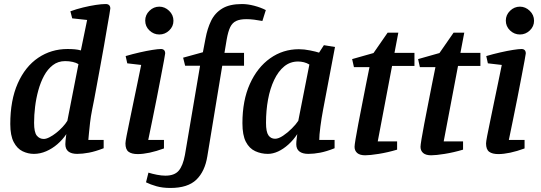

<svg xmlns="http://www.w3.org/2000/svg" viewBox="-20 -754 2680 952"><path d="M148 9Q119 9 92 -4Q65 -17 48 -49.5Q31 -82 31 -139Q31 -257 68 -340.5Q105 -424 169.5 -467.5Q234 -511 315 -511Q335 -511 351 -509.5Q367 -508 381 -504L412 -655L338 -663L329 -698Q359 -709 392 -717Q425 -725 454.5 -729.5Q484 -734 504 -734Q516 -734 521.5 -728Q527 -722 527 -712Q527 -708 522.5 -682.5Q518 -657 511 -616.5Q504 -576 495.5 -526Q487 -476 476.5 -421Q466 -366 456.5 -312.5Q447 -259 437 -211Q430 -176 426.5 -145.5Q423 -115 421 -93Q419 -71 418 -60H494V-19Q453 -3 421 3Q389 9 363 9Q334 9 319 -3Q304 -15 304 -39Q304 -45 305 -57Q306 -69 307.5 -79Q309 -89 309 -89Q290 -61 264.5 -39Q239 -17 209 -4Q179 9 148 9ZM197 -65Q209 -65 225.5 -73.5Q242 -82 258.5 -95Q275 -108 290 -124Q305 -140 314 -155L369 -436Q358 -443 340.5 -447Q323 -451 303 -451Q268 -451 242 -431Q216 -411 198.5 -378.5Q181 -346 170 -306Q159 -266 154 -224.5Q149 -183 149 -145Q149 -98 162.5 -81.5Q176 -65 197 -65Z M663 10Q633 10 617.5 -1.5Q602 -13 602 -43Q602 -51 607.5 -80Q613 -109 622 -151.5Q631 -194 641 -243.5Q651 -293 661.5 -342Q672 -391 680 -432L611 -440L603 -476Q637 -486 672 -494Q707 -502 735.5 -506.5Q764 -511 778 -511Q788 -511 793.5 -505.5Q799 -500 799 -489Q799 -485 793 -453.5Q787 -422 778 -374.5Q769 -327 758 -271Q747 -215 735.5 -159.5Q724 -104 715 -60H793V-18Q755 -4 722 3Q689 10 663 10ZM770 -583Q742 -583 721 -603Q700 -623 700 -652Q700 -680 721 -700.5Q742 -721 770 -721Q797 -721 818.5 -700.5Q840 -680 840 -651Q840 -623 819 -603Q798 -583 770 -583Z M825 178Q786 178 756 169.5Q726 161 704 150L716 102Q735 108 758 112.5Q781 117 800 117Q845 117 866 92.5Q887 68 897 14L972 -428H898L888 -468L986 -495L999 -563Q1008 -612 1026.5 -650.5Q1045 -689 1081.5 -711.5Q1118 -734 1180 -734Q1208 -734 1240.5 -725.5Q1273 -717 1298 -704L1281 -650Q1260 -654 1240 -656.5Q1220 -659 1202 -659Q1170 -659 1151 -650Q1132 -641 1121.5 -619.5Q1111 -598 1104 -558L1093 -492H1190V-428H1082L1008 21Q996 96 953.5 137Q911 178 825 178Z M1308 9Q1275 9 1245.5 -4.5Q1216 -18 1199 -51Q1182 -84 1182 -143Q1182 -256 1219 -338Q1256 -420 1319.5 -465Q1383 -510 1462 -510Q1488 -510 1517.5 -504Q1547 -498 1562 -493L1586 -530L1641 -521L1582 -210Q1574 -168 1568.5 -125.5Q1563 -83 1563 -60H1639V-19Q1599 -3 1567.5 3Q1536 9 1509 9Q1480 9 1464.5 -3Q1449 -15 1449 -39Q1449 -43 1449.5 -51.5Q1450 -60 1451.5 -70.5Q1453 -81 1454 -89Q1435 -60 1410 -37.5Q1385 -15 1359 -3Q1333 9 1308 9ZM1344 -66Q1361 -66 1383.5 -81Q1406 -96 1427 -117Q1448 -138 1459 -155L1514 -434Q1501 -442 1486.5 -445.5Q1472 -449 1458 -449Q1419 -449 1389.5 -425Q1360 -401 1339.5 -358Q1319 -315 1309 -260.5Q1299 -206 1299 -145Q1299 -100 1311 -83Q1323 -66 1344 -66Z M1791 16Q1764 16 1751 4.5Q1738 -7 1738 -26Q1738 -34 1743 -64.5Q1748 -95 1756.5 -139.5Q1765 -184 1775 -234.5Q1785 -285 1794.5 -334Q1804 -383 1812 -421H1735L1726 -461L1832 -491L1902 -592H1955L1936 -492H2035V-427H1924L1853 -53H1949V-12Q1902 2 1858 9Q1814 16 1791 16Z M2118 16Q2091 16 2078 4.5Q2065 -7 2065 -26Q2065 -34 2070 -64.5Q2075 -95 2083.5 -139.5Q2092 -184 2102 -234.5Q2112 -285 2121.5 -334Q2131 -383 2139 -421H2062L2053 -461L2159 -491L2229 -592H2282L2263 -492H2362V-427H2251L2180 -53H2276V-12Q2229 2 2185 9Q2141 16 2118 16Z M2451 10Q2421 10 2405.5 -1.5Q2390 -13 2390 -43Q2390 -51 2395.5 -80Q2401 -109 2410 -151.5Q2419 -194 2429 -243.5Q2439 -293 2449.5 -342Q2460 -391 2468 -432L2399 -440L2391 -476Q2425 -486 2460 -494Q2495 -502 2523.5 -506.5Q2552 -511 2566 -511Q2576 -511 2581.5 -505.5Q2587 -500 2587 -489Q2587 -485 2581 -453.5Q2575 -422 2566 -374.5Q2557 -327 2546 -271Q2535 -215 2523.5 -159.5Q2512 -104 2503 -60H2581V-18Q2543 -4 2510 3Q2477 10 2451 10ZM2558 -583Q2530 -583 2509 -603Q2488 -623 2488 -652Q2488 -680 2509 -700.5Q2530 -721 2558 -721Q2585 -721 2606.5 -700.5Q2628 -680 2628 -651Q2628 -623 2607 -603Q2586 -583 2558 -583Z"/></svg>

Font: Manuale SemiBold
Style: Italic
Weight: 600
Italic angle: -11°
Designer: Eduardo Tunni / Pablo Cosgaya
Foundry: Eduardo Tunni / Pablo Cosgaya
Version: Version 1.002